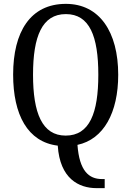

<svg xmlns="http://www.w3.org/2000/svg" viewBox="-20 -745 681 994"><path d="M480 229H522V182H508C440 182 391 140 381 5C517 -24 592 -162 592 -358C592 -580 495 -725 321 -725C137 -725 48 -580 48 -359C48 -151 123 -10 279 9C290 180 388 229 480 229ZM320 -43C198 -43 151 -160 151 -358C151 -557 198 -672 321 -672C444 -672 489 -557 489 -358C489 -160 444 -43 320 -43Z"/></svg>

Font: Noto Serif Devanagari Condensed
Style: Regular
Weight: 400
Width: 3
Designer: Universal Thirst, Indian Type Foundry and the Monotype Design Team
Foundry: Monotype Imaging Inc.
Version: Version 2.004